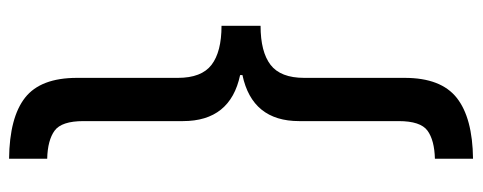

<svg xmlns="http://www.w3.org/2000/svg" viewBox="-332 -540 1038 413"><g transform="rotate(-90 186.5 -333.0)"><path d="M338 -291Q282 -291 254 -269.5Q226 -248 226 -197V19Q226 97 183 131Q140 165 52 166V84Q92 83 112.5 68Q133 53 133 6V-208Q133 -309 232 -330V-335Q133 -356 133 -458V-672Q133 -719 112.5 -734Q92 -749 52 -750V-832Q141 -831 183.5 -797.5Q226 -764 226 -686V-469Q226 -418 254 -396.5Q282 -375 338 -375Z"/></g></svg>

Font: Noto Sans Gurmukhi UI SemiCondensed Medium
Style: Regular
Weight: 500
Width: 4
Designer: Jelle Bosma - Monotype Design Team
Foundry: Monotype Imaging Inc.
Version: Version 2.004; ttfautohint (v1.8.4.7-5d5b)